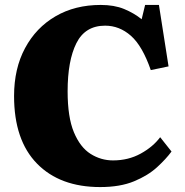

<svg xmlns="http://www.w3.org/2000/svg" viewBox="-20 -744 748 778"><path d="M386 14Q223 14 130 -81Q37 -176 37 -355Q37 -466 81.5 -549Q126 -632 205 -678Q284 -724 388 -724Q443 -724 483 -707.5Q523 -691 554 -666L568 -724H624L663 -475L591 -460Q557 -558 510.5 -599Q464 -640 406 -640Q325 -640 289.5 -569Q254 -498 254 -374Q254 -269 279.5 -208Q305 -147 347 -120.5Q389 -94 438 -94Q500 -94 550 -121.5Q600 -149 629 -188L675 -130Q653 -100 616.5 -66.5Q580 -33 523.5 -9.5Q467 14 386 14Z"/></svg>

Font: Literata 36pt ExtraBold
Style: Regular
Weight: 800
Designer: Latin by Veronika Burian and Jose Scaglione. Greek by Irene Vlachou. Cyrillic by Vera Evstafieva.
Foundry: TypeTogether
Version: Version 3.002